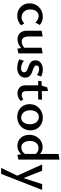

<svg xmlns="http://www.w3.org/2000/svg" viewBox="1114 -1873 1048 3316"><g transform="rotate(90 1638.0 -215.0)"><path d="M253 11Q191 11 142.5 -16.5Q94 -44 66 -92Q38 -140 38 -202Q38 -268 69 -319.5Q100 -371 152 -400.5Q204 -430 271 -430Q314 -430 349 -416.5Q384 -403 411 -378L370 -302Q344 -329 316.5 -343.5Q289 -358 258 -358Q221 -358 195 -338.5Q169 -319 156 -286Q143 -253 143 -213Q143 -167 161 -133.5Q179 -100 210 -82Q241 -64 279 -64Q307 -64 334 -76Q361 -88 386 -110L416 -55Q391 -30 362.5 -15.5Q334 -1 306.5 5Q279 11 253 11Z M659 6Q595 6 553 -35Q511 -76 511 -148V-410L610 -428V-183Q610 -128 633 -97Q656 -66 700 -66Q723 -66 747.5 -75Q772 -84 793.5 -101.5Q815 -119 829 -146L861 -122Q836 -80 803.5 -51.5Q771 -23 734 -8.5Q697 6 659 6ZM821 9 804 -83V-410L902 -428V-9Z M1155 12Q1125 12 1096.5 7Q1068 2 1044 -6.5Q1020 -15 1004 -25L1030 -104Q1056 -81 1092.5 -67.5Q1129 -54 1161 -54Q1196 -54 1212.5 -71Q1229 -88 1229 -108Q1229 -131 1214 -144Q1199 -157 1175 -166.5Q1151 -176 1125 -184.5Q1099 -193 1075 -207Q1051 -221 1036.5 -243Q1022 -265 1022 -301Q1022 -344 1043 -372.5Q1064 -401 1100 -416Q1136 -431 1179 -431Q1211 -431 1244 -423Q1277 -415 1302 -401L1275 -327Q1255 -348 1224 -357.5Q1193 -367 1174 -367Q1140 -367 1125 -353.5Q1110 -340 1110 -322Q1110 -301 1125.5 -288.5Q1141 -276 1164.5 -267Q1188 -258 1215 -248.5Q1242 -239 1266 -225Q1290 -211 1305.5 -188Q1321 -165 1321 -129Q1321 -101 1310.5 -75.5Q1300 -50 1279 -30.5Q1258 -11 1227 0.5Q1196 12 1155 12Z M1590 7Q1553 7 1522 -8Q1491 -23 1472.5 -53Q1454 -83 1454 -126V-398L1489 -507L1553 -520V-144Q1553 -104 1571 -85Q1589 -66 1618 -66Q1636 -66 1656.5 -72.5Q1677 -79 1697 -93L1725 -50Q1695 -20 1659.5 -6.5Q1624 7 1590 7ZM1697 -350 1376 -351 1382 -409 1703 -416Z M1997 11Q1934 11 1884.5 -16.5Q1835 -44 1807 -92.5Q1779 -141 1779 -203Q1779 -269 1810 -320.5Q1841 -372 1894 -401Q1947 -430 2014 -430Q2077 -430 2126 -402.5Q2175 -375 2203 -327Q2231 -279 2231 -217Q2231 -151 2201 -99.5Q2171 -48 2118 -18.5Q2065 11 1997 11ZM2011 -57Q2050 -57 2075.5 -78Q2101 -99 2113.5 -133Q2126 -167 2126 -206Q2126 -255 2109.5 -290Q2093 -325 2064.5 -343.5Q2036 -362 2000 -362Q1963 -362 1936.5 -341.5Q1910 -321 1897 -288Q1884 -255 1884 -214Q1884 -165 1901 -129.5Q1918 -94 1947 -75.5Q1976 -57 2011 -57Z M2500 8Q2442 8 2399 -18.5Q2356 -45 2332.5 -91.5Q2309 -138 2309 -198Q2309 -264 2337.5 -315.5Q2366 -367 2414.5 -397Q2463 -427 2520 -427Q2556 -427 2586 -415.5Q2616 -404 2638.5 -381Q2661 -358 2673 -325L2648 -292Q2630 -324 2601.5 -340.5Q2573 -357 2539 -357Q2502 -357 2473.5 -338.5Q2445 -320 2429.5 -286.5Q2414 -253 2414 -208Q2414 -166 2427 -132Q2440 -98 2465.5 -78.5Q2491 -59 2526 -59Q2556 -59 2589.5 -76Q2623 -93 2646 -135L2682 -115Q2660 -74 2633 -46.5Q2606 -19 2573 -5.5Q2540 8 2500 8ZM2656 9 2639 -80V-702L2736 -719V-9Z M3030 47 2820 -419H2928L3070 -62ZM3160 -419H3260L2984 289H2880L3035 -32Z"/></g></svg>

Font: Ysabeau Office SemiBold
Style: Regular
Weight: 600
Designer: Christian Thalmann (Catharsis Fonts)
Version: Version 2.001;gftools[0.9.30]; featfreeze: tnum,lnum,ss02